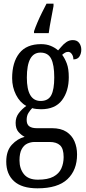

<svg xmlns="http://www.w3.org/2000/svg" viewBox="-20 -786 470 1044"><path d="M165 -616Q172 -637 183.5 -664Q195 -691 208.5 -718Q222 -745 233 -766H271V-753Q265 -719 257.5 -681Q250 -643 245 -606H165ZM184 238Q99 238 56.5 199.5Q14 161 14 93Q14 34 44.5 1Q75 -32 114 -42Q96 -51 80.5 -68.5Q65 -86 65 -118Q65 -148 82 -170.5Q99 -193 123 -210Q88 -229 67 -270.5Q46 -312 46 -361Q46 -447 85 -496.5Q124 -546 203 -546Q233 -546 256 -536.5Q279 -527 296 -512Q304 -520 315 -533.5Q326 -547 341.5 -557.5Q357 -568 376 -568Q399 -568 410.5 -552.5Q422 -537 422 -516Q422 -495 412 -479Q402 -463 379 -463Q379 -480 370.5 -492Q362 -504 351 -504Q341 -504 333.5 -499.5Q326 -495 318 -488Q333 -468 343.5 -440Q354 -412 354 -366Q354 -290 317 -241Q280 -192 203 -192Q193 -192 178 -193.5Q163 -195 155 -198Q145 -188 135 -172.5Q125 -157 125 -134Q125 -109 139.5 -99Q154 -89 179 -89H262Q311 -89 341 -69.5Q371 -50 385 -17.5Q399 15 399 54Q399 139 346.5 188.5Q294 238 184 238ZM201 -237Q242 -237 258.5 -268Q275 -299 275 -365Q275 -434 258 -467Q241 -500 200 -500Q126 -500 126 -364Q126 -237 201 -237ZM186 191Q240 191 270.5 174.5Q301 158 313.5 130Q326 102 326 68Q326 22 306.5 4Q287 -14 250 -14H168Q148 -14 129 -5.5Q110 3 98 25Q86 47 86 86Q86 131 110 161Q134 191 186 191Z"/></svg>

Font: Noto Serif ExtraCondensed
Style: Regular
Weight: 400
Width: 2
Designer: Monotype Design Team
Foundry: Monotype Imaging Inc.
Version: Version 2.015